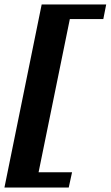

<svg xmlns="http://www.w3.org/2000/svg" viewBox="-71 -726 499 866"><path d="M117 -706H408L395 -640H244L103 51H254L239 120H-51Z"/></svg>

Font: Taviraj Black
Style: Italic
Weight: 900
Italic angle: -12°
Designer: Katatrad Team
Foundry: CadsonDemak
Version: Version 1.001